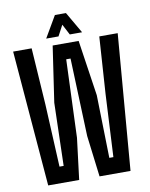

<svg xmlns="http://www.w3.org/2000/svg" viewBox="-102 -1041 870 1114"><g transform="rotate(-10 333.0 -483.5)"><path d="M90 0 24.5 -800H133.5L155.5 -466.5L173.5 -96H198L208 -466.5L256.5 -795H409.5L458.5 -466.5L467 -96H491L510 -466.5L532 -800H640.5L575 0H392.5L362.5 -243L345.5 -702.5H320L302.5 -243L272.5 0ZM226.5 -841 300 -967H365L438 -841H365.5L332.5 -904L299 -841Z"/></g></svg>

Font: Big Shoulders Display Thin
Style: Bold
Weight: 700
Version: Version 2.002